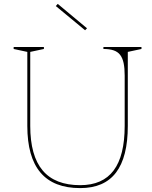

<svg xmlns="http://www.w3.org/2000/svg" viewBox="-20 -949 780 984"><path d="M391 15Q255 15 187.5 -64.5Q120 -144 120 -304V-683L50 -698V-708H205V-698L135 -683V-304Q135 -151 198.5 -75.5Q262 0 391 0Q506 0 562.5 -75.5Q619 -151 619 -304V-562Q619 -600 613.5 -626Q608 -652 595.5 -668Q583 -684 562 -691Q541 -698 510 -698V-708H705V-698L635 -683V-304Q635 -144 574.5 -64.5Q514 15 391 15ZM416 -794 266 -918 276 -929 426 -804Z"/></svg>

Font: Kalnia Thin
Style: Regular
Weight: 250
Designer: Frida Medrano
Foundry: Frida Medrano
Version: Version 1.105